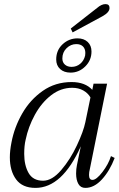

<svg xmlns="http://www.w3.org/2000/svg" viewBox="-20 -906 579 936"><path d="M325 -767 453 -867Q475 -886 494 -886Q514 -886 514 -867Q514 -846 480 -827L334 -748ZM254 -616Q254 -661 285 -690Q316 -719 358 -719Q389 -719 407.5 -701.5Q426 -684 426 -655Q426 -612 395.5 -582Q365 -552 324 -552Q292 -552 273 -569.5Q254 -587 254 -616ZM395 -635Q396 -640 396 -648Q396 -668 384.5 -679.5Q373 -691 352 -691Q325 -691 304.5 -671Q284 -651 284 -621Q284 -602 296.5 -591Q309 -580 329 -580Q353 -580 371 -595Q389 -610 395 -635ZM28 -139Q28 -172 36 -212Q50 -286 88.5 -353Q127 -420 188.5 -463Q250 -506 329 -506Q395 -506 430 -468L436 -498H502L418 -82Q414 -67 414 -53Q414 -29 431 -29Q450 -29 479.5 -67.5Q509 -106 521 -145L539 -136Q515 -73 477 -31.5Q439 10 396 10Q373 10 362 -9.5Q351 -29 351 -60Q351 -82 355 -101L374 -193Q283 10 153 10Q89 10 58.5 -31.5Q28 -73 28 -139ZM396 -310 421 -431Q409 -452 386 -465Q363 -478 332 -478Q276 -478 229 -441.5Q182 -405 150 -346.5Q118 -288 105 -225Q98 -196 98 -156Q98 -100 119.5 -62.5Q141 -25 190 -25Q234 -25 278.5 -77Q323 -129 355 -197.5Q387 -266 396 -310Z"/></svg>

Font: Trirong Light
Style: Italic
Weight: 300
Italic angle: -12°
Designer: Katatrad Team
Foundry: CadsonDemak
Version: Version 1.001